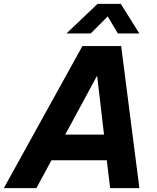

<svg xmlns="http://www.w3.org/2000/svg" viewBox="-56 -980 820 1000"><path d="M133.4 0H-36.2L373.2 -740H575L670 0H517.6L500.2 -145.2H212ZM449.8 -585.8 283.6 -278.8H485.8ZM416.4 -805.8H290.2L452.4 -960H573L669.6 -805.8H557.8L505 -894.4Z"/></svg>

Font: Be Vietnam Pro Variable Thin
Style: Italic
Weight: 100
Italic angle: -12°
Designer: Lam Bao, Tony Le, Vietanh Nguyen
Foundry: Yellow Type Foundry
Version: Version 1.002